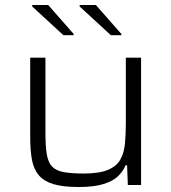

<svg xmlns="http://www.w3.org/2000/svg" viewBox="-20 -741 685 769"><path d="M295 8Q232 8 194 -3.5Q156 -15 135.5 -39Q115 -63 108 -101Q101 -139 101 -191V-510H162V-209Q162 -155 167.5 -122.5Q173 -90 189 -73.5Q205 -57 236 -51.5Q267 -46 316 -46Q377 -46 412 -60.5Q447 -75 462 -102Q477 -129 480.5 -166Q484 -203 484 -247V-510H545V0H492L489 -79H483Q473 -55 453 -35.5Q433 -16 395 -4Q357 8 295 8ZM466 -600H424L299 -715V-721H364L466 -605ZM275 -600H234L109 -715V-721H173L275 -605Z"/></svg>

Font: Saira SemiExpanded Light
Style: Regular
Weight: 300
Width: 6
Designer: Hector Gatti with collaboration of the Omnibus-Type team
Foundry: Omnibus-Type
Version: Version 1.101